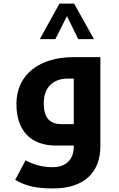

<svg xmlns="http://www.w3.org/2000/svg" viewBox="-20 -815 667 1075"><path d="M203 -596H290L355 -725L418 -596H506L395 -795H313ZM278 240C446 240 542 155 542 3V-495H390C208 -495 72 -403 72 -233C72 -84 151 0 294 0H393V5C393 77 351 121 275 121C223 121 178 111 123 83L65 192C126 228 187 240 278 240ZM393 -120H324C257 -120 225 -157 225 -237C225 -325 276 -375 361 -375H393Z"/></svg>

Font: Noto Kufi Arabic
Style: Bold
Weight: 700
Designer: Monotype Design Team, David Williams, Khaled Hosny
Foundry: Google LLC
Version: Version 2.109